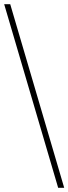

<svg xmlns="http://www.w3.org/2000/svg" viewBox="-20 -780 328 921"><path d="M259 121 0 -760H29L288 121Z"/></svg>

Font: Noto Serif Gujarati Thin
Style: Regular
Weight: 250
Version: Version 2.102